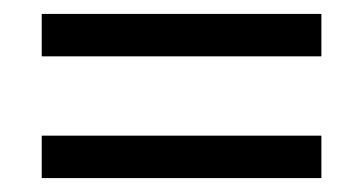

<svg xmlns="http://www.w3.org/2000/svg" viewBox="-20 -437 521 276"><path d="M40 -417H442V-356H40ZM40 -242H442V-181H40Z"/></svg>

Font: Cinzel ExtraBold
Style: Regular
Weight: 800
Designer: Natanael Gama
Version: Version 2.000